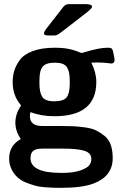

<svg xmlns="http://www.w3.org/2000/svg" viewBox="-20 -699 590 925"><path d="M192 -540Q192 -542 193 -544Q194 -546 196 -549.5Q198 -553 200.5 -557Q203 -561 208 -567Q213 -573 218 -579.5Q223 -586 230.5 -596Q238 -606 245.5 -615Q253 -624 264 -638.5Q275 -653 285 -666Q296 -679 311 -679H398Q410 -679 420 -674L423 -669V-665Q422 -658 397 -638Q389 -633 385 -629Q359 -609 322 -580Q272 -541 262 -534.5Q252 -528 240 -528H214Q213 -528 208.5 -528.5Q204 -529 202 -529Q200 -529 197.5 -530Q195 -531 193.5 -533.5Q192 -536 192 -540ZM24 65Q24 2 80 -29Q54 -68 54 -108Q54 -150 81 -190V-192Q41 -238 41 -303Q41 -332 48.5 -357.5Q56 -383 75.5 -410Q95 -437 138 -453Q181 -469 243 -469H246Q286 -469 314.5 -462.5Q343 -456 356.5 -450Q370 -444 374 -444Q377 -444 396 -450Q415 -456 445 -462.5Q475 -469 503 -469Q517 -469 521 -461.5Q525 -454 530 -425Q531 -417 532 -412Q533 -393 515 -393Q513 -393 504 -394.5Q495 -396 479.5 -397Q464 -398 446 -398L420 -397Q444 -349 444 -304Q444 -139 242 -139Q178 -139 127 -159Q124 -148 124 -140Q124 -92 183 -92H269Q307 -92 330.5 -91Q354 -90 388 -85.5Q422 -81 442.5 -71Q463 -61 483.5 -44.5Q504 -28 513.5 -1Q523 26 523 63Q523 150 431 185Q376 206 274 206Q252 206 237.5 205.5Q223 205 195.5 203Q168 201 147.5 195Q127 189 104 180Q81 171 63.5 154.5Q46 138 36 117Q24 93 24 65ZM127 63Q127 134 275 134H279Q334 134 367.5 122Q401 110 410.5 96.5Q420 83 420 67Q420 38 387 27.5Q354 17 282 17H184Q142 17 132 38Q127 48 127 63ZM170 -296Q170 -254 183.5 -232.5Q197 -211 241 -211Q286 -211 301 -230Q316 -249 316 -296V-312Q316 -355 302 -376Q288 -397 245 -397Q201 -397 185.5 -378Q170 -359 170 -312Z"/></svg>

Font: CMU Sans Serif
Style: Bold
Weight: 700
Version: Version 0.7.0